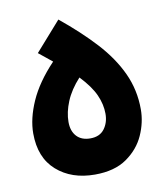

<svg xmlns="http://www.w3.org/2000/svg" viewBox="-68 -603 571 664"><g transform="rotate(-10 218.0 -271.0)"><path d="M213 4Q131 4 79 -42Q27 -88 27 -173Q27 -225 53.5 -285Q80 -345 138 -406L91 -444L181 -546Q251 -489 302 -433.5Q353 -378 380.5 -318.5Q408 -259 408 -191Q408 -145 388 -100.5Q368 -56 325 -26Q282 4 213 4ZM219 -122Q252 -122 268.5 -144Q285 -166 285 -197Q285 -230 270 -263.5Q255 -297 218 -336Q185 -300 169.5 -262.5Q154 -225 154 -191Q154 -159 171 -140.5Q188 -122 219 -122Z"/></g></svg>

Font: Noto Sans Arabic Cond
Style: Bold
Weight: 700
Width: 3
Designer: Monotype Design Team, Nadine Chahine, Nizar Qandah and Khaled Hosny
Foundry: Monotype Imaging Inc.
Version: Version 2.012; ttfautohint (v1.8.4.7-5d5b)